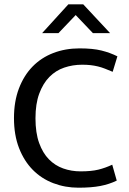

<svg xmlns="http://www.w3.org/2000/svg" viewBox="-20 -864 599 893"><path d="M355 -67Q405 -67 437.5 -75Q470 -83 502 -98L523 -24Q488 -7 446.5 1Q405 9 345 9Q283 9 228 -12Q173 -33 132.5 -74Q92 -115 68.5 -175.5Q45 -236 45 -315Q45 -392 68 -452.5Q91 -513 131.5 -554.5Q172 -596 228 -617.5Q284 -639 350 -639Q412 -639 452 -629Q492 -619 526 -602L504 -530Q485 -538 468.5 -544.5Q452 -551 435.5 -555Q419 -559 401.5 -561Q384 -563 362 -563Q318 -563 278.5 -549.5Q239 -536 209.5 -506Q180 -476 162.5 -428.5Q145 -381 145 -314Q145 -246 162 -199Q179 -152 207.5 -123Q236 -94 274 -80.5Q312 -67 355 -67ZM298 -844H367L492 -710H412L332 -794L252 -710H176Z"/></svg>

Font: Mukta Malar
Style: Regular
Weight: 400
Designer: Aadarsh Rajan, Girish Dalvi, Yashodeep Gholap
Foundry: Ek Type
Version: Version 2.538;PS 1.000;hotconv 16.6.51;makeotf.lib2.5.65220;